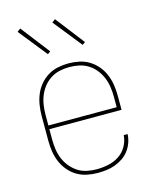

<svg xmlns="http://www.w3.org/2000/svg" viewBox="-114 -822 727 907"><g transform="rotate(-15 250.0 -369.0)"><path d="M251 8Q224 8 198 2.5Q172 -3 149.5 -16.5Q127 -30 109.5 -51Q92 -72 82 -96.5Q72 -121 68 -147Q64 -173 64 -200V-320Q64 -346 68 -372.5Q72 -399 82 -423.5Q92 -448 109 -468.5Q126 -489 148.5 -503Q171 -517 197.5 -522.5Q224 -528 250 -528Q276 -528 302.5 -522.5Q329 -517 351.5 -503Q374 -489 391 -468.5Q408 -448 418 -423.5Q428 -399 432 -372.5Q436 -346 436 -320V-251H83V-200Q83 -176 86.5 -152Q90 -128 99 -106Q108 -84 123.5 -65Q139 -46 159 -33Q179 -20 203 -15Q227 -10 251 -10Q279 -10 307.5 -16Q336 -22 360 -37.5Q384 -53 398.5 -78.5Q413 -104 415 -133H434Q433 -111 425.5 -90.5Q418 -70 405 -53Q392 -36 374 -24Q356 -12 335.5 -4.5Q315 3 293.5 5.5Q272 8 251 8ZM83 -269H417V-320Q417 -344 413.5 -368Q410 -392 401 -414Q392 -436 377 -455Q362 -474 341.5 -487Q321 -500 297.5 -505Q274 -510 250 -510Q226 -510 202.5 -505Q179 -500 158.5 -487Q138 -474 123 -455Q108 -436 99 -414Q90 -392 86.5 -368Q83 -344 83 -320ZM338 -595 227 -734 243 -746 352 -605ZM168 -595 57 -734 73 -746 182 -605Z"/></g></svg>

Font: Iosevka SS18 Thin
Style: Regular
Weight: 100
Monospace: yes
Designer: Belleve Invis
Foundry: Belleve Invis
Version: Version 25.1.1; ttfautohint (v1.8.4)